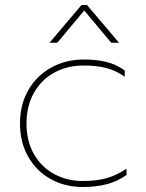

<svg xmlns="http://www.w3.org/2000/svg" viewBox="-20 -733 586 768"><path d="M456 -562H425L317 -691L209 -562H178L306 -713H328ZM486 -58V-33Q451 -8 408.5 3.5Q366 15 310 15Q241 15 184 -16Q127 -47 93.5 -105Q60 -163 60 -239Q60 -315 93.5 -373Q127 -431 185.5 -463Q244 -495 314 -495Q367 -495 406.5 -485Q446 -475 479 -451V-426Q444 -451 405 -461Q366 -471 314 -471Q250 -471 198 -443Q146 -415 116 -362Q86 -309 86 -239Q86 -169 115.5 -117Q145 -65 196.5 -37Q248 -9 310 -9Q367 -9 407 -20.5Q447 -32 486 -58Z"/></svg>

Font: Prompt Thin
Style: Regular
Weight: 100
Designer: Katatrad Team
Foundry: CadsonDemak
Version: Version 1.030